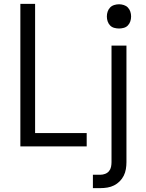

<svg xmlns="http://www.w3.org/2000/svg" viewBox="-20 -755 753 990"><path d="M85 0V-735H161V-69H427V0ZM459 215V146H498Q510 146 522 141.5Q534 137 542 127.5Q550 118 552.5 105.5Q555 93 555 81V-520H632V81Q632 99 629 117Q626 135 618 151Q610 167 597 180Q584 193 568 201Q552 209 534 212Q516 215 498 215ZM594 -608Q581 -608 568.5 -611.5Q556 -615 547.5 -624Q539 -633 535 -645Q531 -657 531 -670Q531 -683 535 -695Q539 -707 547.5 -716Q556 -725 568.5 -729Q581 -733 594 -733Q606 -733 618.5 -729Q631 -725 639.5 -716Q648 -707 652 -695Q656 -683 656 -670Q656 -657 652 -645Q648 -633 639.5 -624Q631 -615 618.5 -611.5Q606 -608 594 -608Z"/></svg>

Font: Iosevka QP
Style: Regular
Weight: 400
Designer: Belleve Invis
Foundry: Belleve Invis
Version: Version 20.0.0; ttfautohint (v1.8.4)